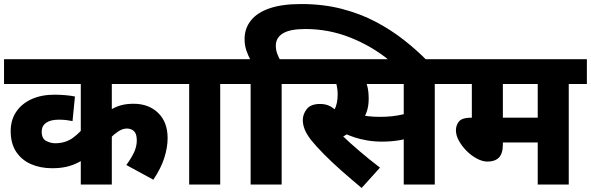

<svg xmlns="http://www.w3.org/2000/svg" viewBox="-20 -916 2933 953"><path d="M859 -499H535V-333L526 -369Q551 -385 579 -393Q607 -401 643 -401Q718 -401 765 -355.5Q812 -310 812 -230Q812 -185 795.5 -132.5Q779 -80 741 -24L607 -97Q630 -128 644.5 -158Q659 -188 659 -219Q659 -252 645 -265Q631 -278 610 -278Q588 -278 566 -263Q544 -248 529 -232L535 -251V0H381V-181L425 -143Q395 -123 367.5 -109Q340 -95 309 -88Q278 -81 239 -81Q180 -81 133.5 -101.5Q87 -122 60 -163Q33 -204 33 -265Q33 -320 60 -360.5Q87 -401 136 -423.5Q185 -446 250 -446Q279 -446 306 -443.5Q333 -441 352 -437L340 -315Q326 -318 309 -320Q292 -322 272 -322Q231 -322 209 -306.5Q187 -291 187 -263Q187 -228 209 -216.5Q231 -205 254 -205Q307 -205 345.5 -234.5Q384 -264 406 -298L381 -196V-499H0V-622H859Z M1073 -499V0H919V-499H844V-622H1164V-499Z M1474 -896Q1584 -896 1676.5 -872Q1769 -848 1845.5 -807.5Q1922 -767 1985.5 -717Q2049 -667 2100 -615H1914Q1826 -687 1719 -729.5Q1612 -772 1496 -772Q1420 -772 1384.5 -750.5Q1349 -729 1349 -689Q1349 -668 1356 -649.5Q1363 -631 1372 -615H1225Q1211 -641 1202.5 -666.5Q1194 -692 1194 -722Q1194 -775 1225.5 -814.5Q1257 -854 1319 -875Q1381 -896 1474 -896ZM1224 -499H1149V-622H1469V-499H1378V0H1224Z M1777 -499 1783 -539Q1794 -519 1802 -492.5Q1810 -466 1810 -425Q1810 -387 1799 -358Q1788 -329 1771 -307L1755 -290Q1736 -271 1713 -256Q1690 -241 1665 -230L1677 -245Q1715 -208 1765 -165.5Q1815 -123 1866 -84L1775 17Q1721 -28 1673 -70.5Q1625 -113 1587.5 -151Q1550 -189 1524 -221Q1501 -251 1492 -274.5Q1483 -298 1483 -320Q1483 -349 1502.5 -374.5Q1522 -400 1569 -400Q1599 -400 1621 -387.5Q1643 -375 1662 -352Q1681 -329 1700 -297L1613 -333Q1629 -350 1638.5 -368Q1648 -386 1652 -405.5Q1656 -425 1656 -446Q1656 -475 1649 -501.5Q1642 -528 1630 -542L1716 -499H1454V-622H1924V-499ZM2138 -499V0H1984V-499H1889V-622H2228V-499ZM1865 -336Q1898 -336 1926 -339Q1954 -342 1983 -349Q2012 -356 2046 -369V-244Q2005 -227 1963 -220Q1921 -213 1877 -213Q1837 -213 1802.5 -219Q1768 -225 1740.5 -234Q1713 -243 1692 -253L1707 -360Q1735 -352 1759 -347Q1783 -342 1809 -339Q1835 -336 1865 -336Z M2803 -499V0H2649V-209H2476V-199Q2476 -154 2456.5 -134Q2437 -114 2400 -114Q2375 -114 2347.5 -128.5Q2320 -143 2296.5 -166.5Q2273 -190 2258 -217Q2243 -244 2243 -269Q2243 -295 2258.5 -313.5Q2274 -332 2321 -332L2322 -331V-499H2214V-622H2893V-499ZM2649 -499H2476V-332H2649Z"/></svg>

Font: Noto Sans Devanagari ExtraBold
Style: Regular
Weight: 800
Version: Version 2.003